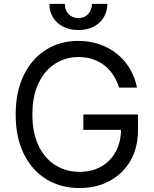

<svg xmlns="http://www.w3.org/2000/svg" viewBox="-20 -945 783 975"><path d="M383.8 9.8Q287.1 9.8 214.1 -35.6Q141.1 -81.1 100.3 -164.8Q59.6 -248.5 59.6 -363.3Q59.6 -478.5 100.3 -562.5Q141.1 -646.5 212.9 -691.9Q284.7 -737.3 377.9 -737.3Q435.5 -737.3 485.4 -720.2Q535.2 -703.1 574.2 -671.4Q613.3 -639.6 639.4 -596.2Q665.5 -552.7 675.8 -500H585Q573.2 -536.1 554.4 -564.7Q535.6 -593.3 509.3 -613.5Q482.9 -633.8 450.2 -644.5Q417.5 -655.3 377.9 -655.3Q313.5 -655.3 260.5 -621.8Q207.5 -588.4 176 -523.2Q144.5 -458 144.5 -363.3Q144.5 -269 176.3 -204.1Q208 -139.2 262.2 -105.7Q316.4 -72.3 383.8 -72.3Q446.3 -72.3 493.7 -99.1Q541 -126 567.9 -175Q594.7 -224.1 594.7 -291L622.1 -285.6H403.3V-363.8H680.7V-285.2Q680.7 -195.3 642.6 -129.2Q604.5 -63 537.4 -26.6Q470.2 9.8 383.8 9.8ZM377.9 -792.5Q334.5 -792.5 301.3 -809.3Q268.1 -826.2 249.5 -856Q231 -885.7 231 -925.3H309.1Q309.1 -893.6 328.1 -873.5Q347.2 -853.5 377.9 -853.5Q408.7 -853.5 427.7 -873.5Q446.8 -893.6 446.8 -925.3H524.9Q524.9 -885.7 506.3 -856Q487.8 -826.2 454.8 -809.3Q421.9 -792.5 377.9 -792.5Z"/></svg>

Font: Inter
Style: Regular
Weight: 400
Designer: Rasmus Andersson
Foundry: rsms
Version: Version 4.000;git-8c9346024